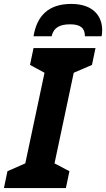

<svg xmlns="http://www.w3.org/2000/svg" viewBox="-49 -959 541 979"><path d="M122 -774H214C225 -820 258 -835 309 -835C361 -835 384 -816 384 -774H469C471 -783 472 -792 472 -806C472 -872 431 -939 314 -939C199 -939 139 -879 122 -774ZM-29 0H287L305 -86L229 -126L327 -588L420 -628L438 -714H122L104 -628L178 -588L80 -126L-11 -86Z"/></svg>

Font: Noto Sans
Style: Bold Italic
Weight: 700
Italic angle: -12°
Designer: Monotype Design Team
Foundry: Monotype Imaging Inc.
Version: Version 2.013